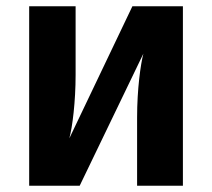

<svg xmlns="http://www.w3.org/2000/svg" viewBox="-20 -592 677 612"><path d="M563 -572H402L201 -151C211 -187 221 -269 221 -353V-572H73V0H234L437 -421C428 -386 417 -308 417 -217V0H563Z"/></svg>

Font: Glow Sans SC Normal
Style: Bold
Weight: 700
Designer: Ryoko NISHIZUKA (kana, bopomofo & ideographs); Paul D. Hunt (Latin, Greek & Cyrillic); Sandoll Communications, Soo-young
Version: Version 0.93